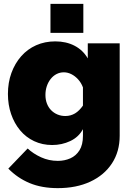

<svg xmlns="http://www.w3.org/2000/svg" viewBox="-20 -750 687 993"><path d="M250 0Q199 0 156.5 -20Q114 -40 84 -76Q54 -112 37.5 -160Q21 -208 21 -264Q21 -323 39 -372.5Q57 -422 89.5 -459Q122 -496 167 -516Q212 -536 266 -536Q322 -536 365.5 -513.5Q409 -491 434 -448V-526H599V-48Q599 34 559 95Q519 156 447 189.5Q375 223 279 223Q196 223 133.5 197Q71 171 23 122L123 18Q152 45 192.5 63.5Q233 82 279 82Q314 82 343.5 69Q373 56 391 27.5Q409 -1 409 -48V-82Q387 -41 343.5 -20.5Q300 0 250 0ZM318 -150Q332 -150 344.5 -153.5Q357 -157 368 -163.5Q379 -170 389.5 -180.5Q400 -191 409 -204V-298Q400 -322 384 -339.5Q368 -357 349 -366.5Q330 -376 310 -376Q290 -376 272.5 -367Q255 -358 242 -341.5Q229 -325 222 -304Q215 -283 215 -259Q215 -235 222.5 -215Q230 -195 244 -180.5Q258 -166 277 -158Q296 -150 318 -150ZM241 -580V-730H411V-580Z"/></svg>

Font: Raleway Thin Black
Style: Regular
Weight: 900
Version: Version 4.026